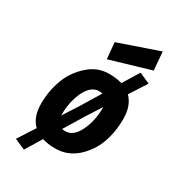

<svg xmlns="http://www.w3.org/2000/svg" viewBox="-210 -881 975 1095"><g transform="rotate(30 277.0 -333.5)"><path d="M333 -511C282 -511 237 -494 198 -459C158 -424 128 -382 109 -332C90 -282 80 -228 80 -170C80 -111 96 -67 128 -36C128 -36 56 76 56 76C56 76 126 107 126 107C126 107 191 0 191 0C191 0 191 0 191 0C216 8 244 12 277 12C277 12 277 12 277 12C330 12 377 -6 417 -41C456 -76 485 -118 503 -167C521 -216 530 -270 530 -328C530 -386 514 -431 482 -463C482 -463 554 -575 554 -575C554 -575 483 -606 483 -606C483 -606 418 -500 418 -500C418 -500 418 -500 418 -500C392 -507 364 -511 333 -511C333 -511 333 -511 333 -511ZM542 -654C542 -654 532 -774 532 -774C532 -774 268 -683 268 -683C268 -683 278 -576 278 -576C278 -576 542 -654 542 -654ZM333 -397C340 -397 347 -396 354 -394C354 -394 276 -266 276 -266C276 -266 213 -168 213 -168C213 -168 213 -175 213 -175C213 -175 213 -175 213 -175C213 -232 224 -283 246 -329C268 -374 297 -397 333 -397C333 -397 333 -397 333 -397ZM277 -102C271 -102 264 -103 256 -104C256 -104 336 -235 336 -235C336 -235 397 -330 397 -330C397 -330 397 -324 397 -324C397 -324 397 -324 397 -324C397 -267 386 -216 364 -171C342 -125 313 -102 277 -102C277 -102 277 -102 277 -102Z"/></g></svg>

Font: My Font
Style: Bold Italic
Weight: 500
Version: Version 0.001